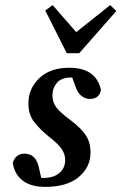

<svg xmlns="http://www.w3.org/2000/svg" viewBox="-20 -719 475 751"><path d="M146 -3 99 -29Q114 -25 125 -24Q136 -23 149 -23Q190 -23 212.5 -42.5Q235 -62 235 -93Q235 -115 222 -135Q209 -155 172 -184Q137 -212 114 -241.5Q91 -271 91 -315Q91 -372 133.5 -413Q176 -454 251 -454Q356 -454 375 -367Q368 -332 331 -332Q314 -332 299 -343.5Q284 -355 275 -381L255 -437L299 -413Q282 -416 261 -416Q220 -416 202.5 -395Q185 -374 185 -346Q185 -318 201.5 -297.5Q218 -277 256 -249Q298 -217 316 -189.5Q334 -162 334 -122Q334 -65 288 -26.5Q242 12 157 12Q101 12 69 -12.5Q37 -37 30 -81Q34 -98 46 -108Q58 -118 75 -118Q119 -118 131 -68ZM186 -699 301 -567H245L411 -699L435 -676L290 -511H241L157 -678Z"/></svg>

Font: Lisu Bosa ExtraBold
Style: Italic
Weight: 800
Italic angle: -19°
Designer: David Morse, Annie Olsen, Victor Gaultney, Frank Grießhammer (Latin)
Foundry: SIL International
Version: Version 2.000